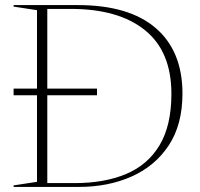

<svg xmlns="http://www.w3.org/2000/svg" viewBox="-20 -735 788 755"><path d="M33.5 0V-6L125.5 -20V-360.5H33.5V-386.5H125.5V-695L33.5 -709V-715H285.5Q487.5 -715 592.5 -624.5Q697.5 -534 697.5 -367Q697.5 -245.5 644 -164Q590.5 -82.5 498.2 -41.2Q406 0 290 0ZM654 -366Q654 -532.5 550.2 -616.2Q446.5 -700 258 -700H166V-386.5H361.5V-360.5H166V-15H274Q390.5 -15 475.8 -50.8Q561 -86.5 607.5 -164Q654 -241.5 654 -366Z"/></svg>

Font: Newsreader 72pt ExtraLight
Style: Regular
Weight: 275
Designer: Hugues Gentile
Foundry: Production Type
Version: Version 1.003; ttfautohint (v1.8.3)